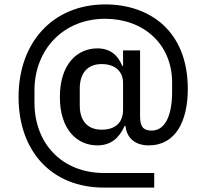

<svg xmlns="http://www.w3.org/2000/svg" viewBox="-20 -728 933 869"><path d="M678 55H451C262 55 136 -77 136 -264V-319C136 -503 266 -643 456 -643C628 -643 759 -530 759 -354V-312C759 -203 726 -137 667 -137C632 -137 614 -151 614 -200V-500H537V-430H533C516 -474 482 -509 421 -509C329 -509 251 -437 251 -289C251 -141 329 -70 421 -70C482 -70 520 -104 544 -158H548C553 -106 589 -70 653 -70C777 -70 830 -183 830 -325C830 -592 653 -708 457 -708C219 -708 64 -536 64 -289C64 -42 215 121 450 121H678ZM440 -141C374 -141 341 -184 341 -250V-328C341 -394 374 -438 440 -438C505 -438 537 -401 537 -353V-231C537 -175 504 -141 440 -141Z"/></svg>

Font: IBM Plex Devanagari Text
Style: Regular
Weight: 450
Designer: Mike Abbink, Paul van der Laan, Pieter van Rosmalen, Erin McLaughlin
Foundry: Bold Monday
Version: Version 1.0